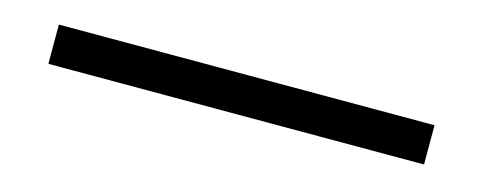

<svg xmlns="http://www.w3.org/2000/svg" viewBox="-20 -47 751 293"><g transform="rotate(15 355.0 99.0)"><path d="M51.5 68H645V130H51.5Z"/></g></svg>

Font: League Mono Light
Style: Regular
Weight: 300
Width: 6
Designer: Tyler Finck
Foundry: The League of Moveable Type / Tyler Finck
Version: Version 2.210